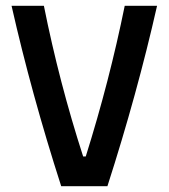

<svg xmlns="http://www.w3.org/2000/svg" viewBox="-20 -645 584 665"><path d="M132 -625Q185 -360 268 -103H277Q359 -364 412 -625H524Q455 -320 352 0H192Q89 -320 20 -625Z"/></svg>

Font: Changa Medium
Style: Regular
Weight: 500
Designer: Eduardo Rodriguez Tunni
Foundry: Eduardo Rodriguez Tunni
Version: Version 2.002; ttfautohint (v1.5) -l 8 -r 50 -G 150 -x 14 -H